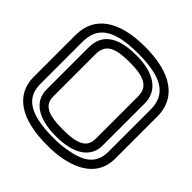

<svg xmlns="http://www.w3.org/2000/svg" viewBox="-194 -821 993 993"><g transform="rotate(45 303.0 -324.5)"><path d="M602 -474C602 -611 492 -684 302 -684C112 -684 5 -610 5 -473V-166C5 -35 113 35 302 35C336 35 369 33 399 28C498 11 602 -38 602 -166V-474ZM552 -474V-166C552 -69 483 -37 390 -22C363 -17 334 -15 302 -15C128 -15 55 -62 55 -166V-473C55 -584 128 -634 302 -634C477 -634 552 -584 552 -474ZM303 -571C415 -571 458 -543 458 -476V-167C458 -106 416 -80 304 -80C190 -80 148 -106 148 -167V-476C148 -555 208 -571 303 -571ZM303 -621C201 -621 98 -594 98 -476V-167C98 -78 176 -30 304 -30C430 -30 508 -78 508 -167V-476C508 -569 430 -621 303 -621Z"/></g></svg>

Font: Gamestation DisplayOutline
Style: Regular
Weight: 400
Designer: Jonas Hecksher
Foundry: Jonas Hecksher, Playtypeª, e-types AS
Version: Version 1.003